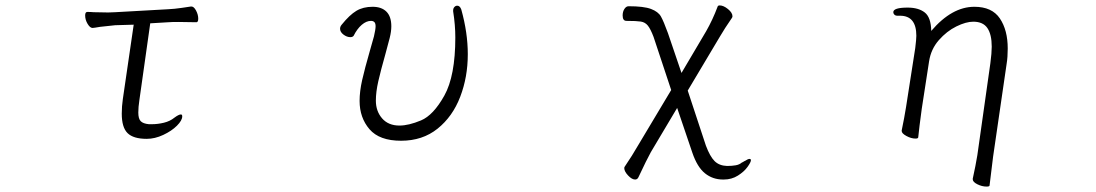

<svg xmlns="http://www.w3.org/2000/svg" viewBox="-20 -506 4040 708"><path d="M623 -72Q639 -84 647 -84Q652 -84 652 -77Q652 -62 632.5 -42.5Q613 -23 582 -8.5Q551 6 521 6Q472 6 450.5 -15Q429 -36 429 -87Q429 -114 433 -141L473 -415L405 -413Q403 -413 349 -407Q326 -403 322 -403H321Q312 -403 303 -418Q294 -433 294 -449Q294 -462 302 -462Q315 -462 325 -461L379 -460L405 -461L601 -472Q623 -473 650.5 -477Q678 -481 684 -482H686Q695 -482 703 -467Q711 -452 711 -437Q711 -424 704 -424L639 -425Q612 -425 601 -424L534 -420L494 -137Q490 -111 490 -91Q490 -68 499 -59Q508 -50 529 -48H540Q562 -48 584.5 -53.5Q607 -59 623 -72Z M1666 -485Q1676 -485 1681 -471Q1705 -385 1705 -306Q1705 -222 1677 -149Q1649 -76 1593.5 -31.5Q1538 13 1459 13Q1379 13 1342.5 -29.5Q1306 -72 1306 -134Q1306 -169 1315.5 -211Q1325 -253 1344 -319Q1352 -346 1359 -372Q1365 -398 1365 -409Q1365 -420 1360.5 -424.5Q1356 -429 1348 -429Q1331 -429 1314 -414.5Q1297 -400 1284 -374Q1280 -369 1272 -369Q1259 -369 1246.5 -378.5Q1234 -388 1234 -400Q1234 -408 1240 -415Q1269 -451 1294 -466Q1319 -481 1354 -481Q1387 -481 1405 -463Q1423 -445 1423 -409Q1423 -390 1417 -366L1401 -306Q1384 -246 1375 -206.5Q1366 -167 1366 -135Q1366 -96 1389 -69.5Q1412 -43 1453 -43Q1487 -43 1532.5 -62Q1578 -81 1618.5 -153.5Q1659 -226 1659 -368Q1659 -414 1651 -464V-468Q1651 -475 1655.5 -480Q1660 -485 1666 -485Z M2533 57 2477 -108 2380 55Q2365 82 2335 146Q2331 156 2322 156Q2310 156 2296 141Q2282 126 2282 114Q2282 110 2284 108Q2310 70 2336 25L2455 -174L2390 -370Q2379 -399 2369 -411.5Q2359 -424 2343 -426.5Q2327 -429 2290 -429Q2283 -429 2279.5 -434Q2276 -439 2276 -449Q2276 -463 2282.5 -473Q2289 -483 2298 -483Q2354 -483 2380.5 -473Q2407 -463 2417 -445.5Q2427 -428 2443 -384L2493 -237L2584 -391Q2608 -433 2626 -481Q2627 -486 2634 -486Q2648 -486 2664.5 -472.5Q2681 -459 2681 -446Q2681 -443 2679 -440Q2652 -401 2634 -370L2516 -172L2583 31Q2598 71 2615 88Q2632 105 2661 106Q2679 106 2693 103.5Q2707 101 2716 93Q2720 92 2722 90Q2724 88 2726 88Q2738 80 2744 80Q2749 80 2749 85Q2749 92 2736.5 109.5Q2724 127 2701 141.5Q2678 156 2649 156H2646Q2608 156 2579.5 133Q2551 110 2533 57Z M3618 182Q3601 182 3584 173.5Q3567 165 3567 155V153Q3578 103 3584 66L3632 -273Q3637 -311 3637 -334Q3637 -379 3621 -402.5Q3605 -426 3569 -426Q3542 -426 3506.5 -408.5Q3471 -391 3442 -358Q3413 -325 3406 -280L3379 -105Q3378 -98 3371 -44L3366 0Q3366 5 3356 5Q3340 5 3322.5 -4.5Q3305 -14 3305 -23V-25Q3315 -73 3321 -111L3355 -329Q3359 -362 3359 -374Q3359 -448 3299 -448H3289Q3282 -448 3278 -452Q3274 -456 3274 -461Q3274 -478 3327 -478Q3367 -478 3390 -460Q3413 -442 3414 -392Q3490 -481 3573 -481Q3638 -481 3667 -438Q3696 -395 3696 -327Q3696 -295 3692 -271L3642 72L3629 178Q3629 182 3618 182Z"/></svg>

Font: JyunsaiKaai Light
Style: Regular
Weight: 300
Designer: Fontworks Inc.
Version: Version 0.030;April 7, 2024;FontCreator 14.0.0.2901 64-bit